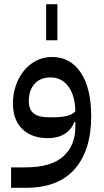

<svg xmlns="http://www.w3.org/2000/svg" viewBox="-20 -660 500 920"><path d="M33 142H101Q224 142 282.5 90Q341 38 341 -52V-75H336Q322 -38 289 -18Q256 2 211 2Q131 2 86.5 -42Q42 -86 42 -164Q42 -210 56 -250.5Q70 -291 95 -321.5Q120 -352 154 -369.5Q188 -387 229 -387Q317 -387 367 -312Q417 -237 417 -102Q417 59 338.5 149.5Q260 240 103 240H33ZM233 -98Q275 -98 300.5 -104.5Q326 -111 341 -126Q340 -201 308 -245Q276 -289 222 -289Q173 -289 145.5 -258Q118 -227 118 -176Q118 -135 141.5 -116.5Q165 -98 213 -98ZM201 -640H255V-467H201Z"/></svg>

Font: IBM Plex Sans Arabic Text
Style: Regular
Weight: 450
Designer: Mike Abbink, Paul van der Laan, Pieter van Rosmalen, Wael Morcos, Khajak Apelian
Foundry: Bold Monday
Version: Version 1.2